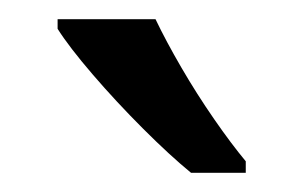

<svg xmlns="http://www.w3.org/2000/svg" viewBox="-20 -786 316 200"><path d="M142 -766Q153 -743 169 -715.5Q185 -688 203 -662Q221 -636 236 -618V-606H179Q157 -624 129 -652Q101 -680 76.5 -708.5Q52 -737 40 -756V-766Z"/></svg>

Font: Noto Sans Gurmukhi UI SemiCondensed
Style: Regular
Weight: 400
Width: 4
Designer: Jelle Bosma - Monotype Design Team
Foundry: Monotype Imaging Inc.
Version: Version 2.004; ttfautohint (v1.8.4.7-5d5b)